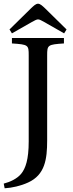

<svg xmlns="http://www.w3.org/2000/svg" viewBox="-20 -896 390 1030"><path d="M31 -738 44 -717 151 -778C164 -785 176 -792 184 -792C193 -792 204 -785 217 -778L324 -717L337 -738L221 -852C208 -864 196 -876 184 -876C172 -876 161 -865 147 -852ZM0 89 5 114C44 112 92 101 131 83C221 42 233 -41 233 -143V-599C233 -655 236 -657 323 -663V-692H44V-663C132 -657 134 -655 134 -599V-137C134 -40 117 8 93 37C71 63 35 80 0 89Z"/></svg>

Font: Lingua Franca
Style: Regular
Weight: 400
Version: Version 1.19